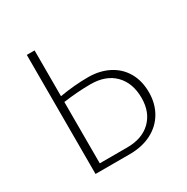

<svg xmlns="http://www.w3.org/2000/svg" viewBox="-152 -788 894 919"><g transform="rotate(-30 294.5 -329.0)"><path d="M534 -211Q534 -149 506 -101Q478 -53 426.5 -26.5Q375 0 306 0H117V-658H160V-405Q242 -419 317 -419Q380 -419 429.5 -394Q479 -369 506.5 -322Q534 -275 534 -211ZM490 -205Q490 -288 442.5 -336Q395 -384 311 -384Q240 -384 160 -373V-34H312Q395 -34 442.5 -80.5Q490 -127 490 -205Z"/></g></svg>

Font: Ysabeau Infant Light
Style: Regular
Weight: 300
Designer: Christian Thalmann (Catharsis Fonts)
Version: Version 0.003